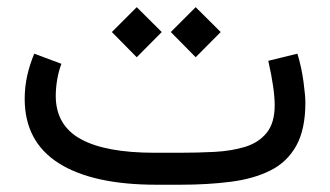

<svg xmlns="http://www.w3.org/2000/svg" viewBox="-20 -508 908 528"><path d="M476.1 0H410.2Q234.9 0 141.4 -59.3Q47.9 -118.7 47.9 -236.3Q47.9 -269 54.9 -300.3Q62 -331.5 74.2 -360.4L148.9 -332.5Q141.1 -312 137.2 -288.6Q133.3 -265.1 133.3 -243.7Q133.8 -163.1 202.1 -125.5Q270.5 -87.9 405.3 -87.9H472.7Q522.9 -87.9 569.8 -90.3Q616.7 -92.8 654.1 -104.2Q691.4 -115.7 713.4 -142.8Q735.4 -169.9 735.4 -218.8Q735.4 -262.7 717.8 -340.8L797.9 -360.4Q809.1 -323.7 814.5 -284.2Q819.8 -244.6 819.8 -226.1Q819.8 -152.3 794.7 -107.2Q769.5 -62 723.4 -39.1Q677.2 -16.1 614.3 -8.1Q551.3 0 476.1 0ZM449.7 -419.9 518.1 -488.3 586.9 -419.9 518.1 -350.6ZM287.6 -419.9 356 -488.3 424.8 -419.9 356 -350.6Z"/></svg>

Font: Vazir FD-WOL-UI
Style: Regular-FD-WOL-UI
Weight: 400
Designer: Saber Rastikerdar
Foundry: Saber Rastikerdar
Version: Version 30.1.0